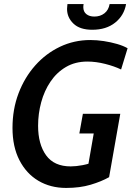

<svg xmlns="http://www.w3.org/2000/svg" viewBox="-20 -911 648 945"><path d="M305.5 14Q228.5 14 169 -21.2Q109.5 -56.5 75.5 -122.8Q41.5 -189 41.5 -281.5Q41.5 -373 71.2 -451.5Q101 -530 153.5 -589Q206 -648 275.5 -681Q345 -714 424.5 -714Q456.5 -714 491 -708.8Q525.5 -703.5 556.5 -694.5Q587.5 -685.5 608 -673.5L576 -569Q543 -585 497.5 -596.5Q452 -608 410 -608Q350 -608 304.5 -581.2Q259 -554.5 228.5 -509.2Q198 -464 182.8 -407.8Q167.5 -351.5 167.5 -292Q167.5 -201 207 -146.5Q246.5 -92 328 -92Q354 -92 387 -98.2Q420 -104.5 455.5 -119L407 -57L450 -304L491.5 -254H370.5L388 -351H572L517 -39Q479 -17.5 426.2 -1.8Q373.5 14 305.5 14ZM434 -764.5Q373 -764.5 341.5 -794.8Q310 -825 310 -867Q310 -872.5 310.8 -878Q311.5 -883.5 312 -891H391.5Q391 -888 390.5 -884Q390 -880 390 -876Q390 -853.5 405 -841.5Q420 -829.5 444.5 -829.5Q473.5 -829.5 494 -845.5Q514.5 -861.5 519.5 -891H600.5Q591 -835 547 -799.8Q503 -764.5 434 -764.5Z"/></svg>

Font: Cabin SemiCondensedSemiBold
Style: Italic
Weight: 600
Width: 4
Italic angle: -10°
Designer: Pablo Impallari
Foundry: Pablo Impallari. http://www.impallari.com Igino Marini. http://www.ikern.com
Version: Version 3.001